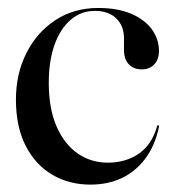

<svg xmlns="http://www.w3.org/2000/svg" viewBox="-20 -466 444 494"><path d="M389 -334.5Q389 -313.5 377 -300.5Q365 -287.5 344.5 -287.5Q324 -287.5 311.5 -300.5Q299 -313.5 299 -338V-367.5Q299 -399.5 279 -418.8Q259 -438 224 -438Q188.5 -438 161.8 -415Q135 -392 120.2 -350.5Q105.5 -309 105.5 -253.5Q105.5 -186.5 125.5 -140.8Q145.5 -95 179.8 -71.2Q214 -47.5 257 -47.5Q303.5 -47.5 337 -70.5Q370.5 -93.5 384 -140.5Q384.5 -142.5 385.5 -143.2Q386.5 -144 387.5 -143.5Q388.5 -143.5 389 -142.2Q389.5 -141 389 -139.5Q379 -92 354.5 -58.8Q330 -25.5 294 -8.2Q258 9 212.5 9Q158.5 9 115.2 -16Q72 -41 46.5 -90Q21 -139 21 -210Q21 -276 47.8 -329.2Q74.5 -382.5 122.2 -414Q170 -445.5 232.5 -445.5Q282 -445.5 317 -430.8Q352 -416 370.5 -390.8Q389 -365.5 389 -334.5Z"/></svg>

Font: Fraunces 120pt
Style: Regular
Weight: 400
Version: Version 1.000;[b76b70a41]